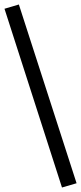

<svg xmlns="http://www.w3.org/2000/svg" viewBox="-39 -772 361 855"><path d="M237 63 -19 -733 45 -752 302 44Z"/></svg>

Font: NunitoSans1
Style: Book
Weight: 400
Designer: Vernon Adams
Foundry: Vernon Adams
Version: Version 3.101;gftools[0.9.27]